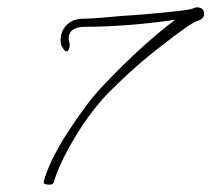

<svg xmlns="http://www.w3.org/2000/svg" viewBox="-20 -458 576 523"><path d="M114 45Q98 45 99 38Q111 -13 162 -94Q188 -134 212.5 -167Q237 -200 262 -226Q315 -282 363.5 -326Q412 -370 457 -404Q386 -394 325 -389.5Q264 -385 212 -385Q167 -385 167 -352Q167 -350 167.5 -347.5Q168 -345 169 -342Q171 -337 169 -328Q166 -318 161 -318Q155 -318 147 -335Q146 -338 145.5 -341Q145 -344 145 -347Q145 -370 158 -386Q175 -407 207 -407Q221 -407 260 -410Q279 -412 304.5 -414Q330 -416 361 -418Q495 -429 506 -435Q511 -438 516 -438Q536 -438 536 -420Q536 -406 515 -400Q499 -395 417 -331Q372 -296 337.5 -264.5Q303 -233 277 -207Q252 -181 228.5 -150Q205 -119 183 -82Q140 -10 126 40Q124 45 114 45Z"/></svg>

Font: Whisper
Style: Regular
Weight: 400
Designer: Robert E. Leuschke
Foundry: Robert E. Leuschke
Version: Version 1.010; ttfautohint (v1.8.4.7-5d5b)